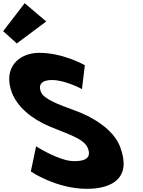

<svg xmlns="http://www.w3.org/2000/svg" viewBox="-207 -1172 899 1207"><path d="M-187 -976 -101.3 -899 83.5 -1037 -51.8 -1152ZM40.4 -840C-92.6 -840 -190.9 -742 -131.5 -588C-98.4 -502 -10.7 -425 107.1 -376C224 -327 322.4 -300 345.5 -240C375.2 -163 298.7 -159 257.7 -159C165.7 -159 19.9 -252 19.9 -252L-13.2 -94C-13.2 -94 145.8 15 338.8 15C499.8 15 623.2 -54 547.3 -251C505.7 -359 374.6 -437 267.6 -476C158.2 -516 67.5 -549 49.8 -595C32.4 -640 55.3 -669 119.3 -669C204.3 -669 308.2 -612 308.2 -612L326.4 -762C326.4 -762 190.4 -840 40.4 -840Z"/></svg>

Font: Hussar
Style: BdOpOblFour
Weight: 700
Foundry: Cannot Into Space Fonts
Version: Version 2.00